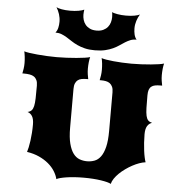

<svg xmlns="http://www.w3.org/2000/svg" viewBox="-63 -1031 1039 1099"><g transform="rotate(5 457.0 -481.0)"><path d="M121.1 -130.9Q124.5 -141.1 128.2 -158Q131.8 -174.8 134.8 -196Q137.7 -217.3 139.4 -241.5Q141.1 -265.6 141.1 -290Q141.1 -320.8 131.3 -337.2Q121.6 -353.5 104 -358.9Q118.7 -362.3 126.7 -370.6Q134.8 -378.9 138.7 -396Q142.6 -413.1 143.3 -441.4Q144 -469.7 144 -513.2Q144 -532.7 138.4 -544.9Q132.8 -557.1 122.6 -564.2Q112.3 -571.3 97.7 -573.7Q83 -576.2 64.9 -576.2H55.2Q57.6 -587.9 60.1 -603.3Q62.5 -618.7 62.5 -635.7Q62.5 -653.8 60.3 -672.4Q58.1 -690.9 55.2 -703.1Q64.5 -699.7 84.5 -696.8Q104.5 -693.8 130.4 -691.4Q156.2 -689 185.3 -687.5Q214.4 -686 242.2 -686Q269 -686 299.1 -687.5Q329.1 -689 356 -691.4Q382.8 -693.8 403.6 -696.8Q424.3 -699.7 433.6 -703.1Q430.2 -690.9 428.2 -672.4Q426.3 -653.8 426.3 -635.7Q426.3 -618.7 428.7 -603.3Q431.2 -587.9 433.6 -576.2H424.8Q408.7 -576.2 395.8 -573.7Q382.8 -571.3 373.8 -564.2Q364.7 -557.1 359.6 -544.9Q354.5 -532.7 354.5 -513.2V-291.5Q354.5 -234.9 363.8 -199.2Q373 -163.6 388.4 -143.1Q403.8 -122.6 424.3 -115Q444.8 -107.4 467.8 -107.4Q490.2 -107.4 510.5 -115Q530.8 -122.6 545.9 -143.1Q561 -163.6 569.8 -199.2Q578.6 -234.9 578.6 -291.5V-513.2Q578.6 -532.7 573 -544.9Q567.4 -557.1 557.9 -564.2Q548.3 -571.3 535.4 -573.7Q522.5 -576.2 507.8 -576.2H499.5Q502 -587.9 504.4 -603.3Q506.8 -618.7 506.8 -635.7Q506.8 -653.8 504.9 -672.4Q502.9 -690.9 499.5 -703.1Q508.8 -699.7 526.9 -696.5Q544.9 -693.4 568.1 -691.2Q591.3 -689 618.2 -687.5Q645 -686 671.9 -686Q700.2 -686 729.2 -687.5Q758.3 -689 783.9 -691.4Q809.6 -693.8 829.1 -696.8Q848.6 -699.7 858.4 -703.1Q855 -690.9 853 -672.4Q851.1 -653.8 851.1 -635.7Q851.1 -618.7 853.5 -603.3Q856 -587.9 858.4 -576.2H848.6Q831.1 -576.2 818.1 -573.7Q805.2 -571.3 796.4 -564.2Q787.6 -557.1 783.4 -544.9Q779.3 -532.7 779.3 -513.2Q779.3 -469.7 780 -441.4Q780.8 -413.1 784.7 -396Q788.6 -378.9 796.6 -370.6Q804.7 -362.3 819.3 -358.9Q801.8 -353.5 792 -337.2Q782.2 -320.8 782.2 -290Q782.2 -265.6 783.9 -241.5Q785.6 -217.3 788.3 -196Q791 -174.8 794.7 -158Q798.3 -141.1 802.2 -130.9Q785.6 -128.9 766.4 -122.1Q747.1 -115.2 727.3 -104.5Q707.5 -93.8 688.7 -80.3Q669.9 -66.9 654.5 -52Q639.2 -37.1 628.4 -21.2Q617.7 -5.4 614.3 9.8Q607.4 5.4 592.3 1.5Q577.1 -2.4 556.4 -5.6Q535.6 -8.8 510.3 -10.5Q484.9 -12.2 458 -12.2Q430.7 -12.2 405.5 -10.5Q380.4 -8.8 359.6 -5.6Q338.9 -2.4 323.7 1.5Q308.6 5.4 301.8 9.8Q296.4 -12.7 282.2 -35.4Q268.1 -58.1 245.1 -77.4Q222.2 -96.7 191.2 -110.8Q160.2 -125 121.1 -130.9ZM456.5 -744.1Q423.3 -744.1 398.7 -750.2Q374 -756.3 354.7 -765.4Q335.4 -774.4 319.8 -784.9Q304.2 -795.4 289.3 -804.4Q274.4 -813.5 258.8 -819.6Q243.2 -825.7 223.6 -825.7Q233.4 -837.4 237.3 -854Q241.2 -870.6 241.2 -889.2Q241.2 -911.1 234.4 -932.4Q227.5 -953.6 216.8 -970.7Q226.6 -965.3 247.6 -961.4Q268.6 -957.5 296.4 -957.5Q309.1 -957.5 321.5 -958.5Q334 -959.5 344.7 -961.4Q355.5 -963.4 363.8 -965.8Q372.1 -968.3 376.5 -970.7Q375.5 -963.9 374.8 -956.8Q374 -949.7 374 -941.9Q374 -926.8 378.4 -911.6Q382.8 -896.5 392.6 -884.5Q402.3 -872.6 418 -865Q433.6 -857.4 456.5 -857.4Q479 -857.4 494.9 -865Q510.7 -872.6 520.5 -884.5Q530.3 -896.5 534.7 -911.6Q539.1 -926.8 539.1 -941.9Q539.1 -949.2 538.3 -956.5Q537.6 -963.9 536.6 -970.7Q541 -967.8 549.3 -965.6Q557.6 -963.4 568.4 -961.4Q579.1 -959.5 591.6 -958.5Q604 -957.5 616.7 -957.5Q644.5 -957.5 665.5 -961.4Q686.5 -965.3 696.3 -970.7Q685.5 -953.6 678.7 -932.4Q671.9 -911.1 671.9 -889.2Q671.9 -870.6 675.8 -854Q679.7 -837.4 689.5 -825.7Q669.9 -825.7 654.5 -819.6Q639.2 -813.5 624.8 -804.4Q610.4 -795.4 595.2 -784.9Q580.1 -774.4 560.8 -765.4Q541.5 -756.3 516.1 -750.2Q490.7 -744.1 456.5 -744.1Z"/></g></svg>

Font: Arbutus
Style: Regular
Weight: 400
Designer: Karolina Lach
Foundry: Sorkin Type Co.
Version: Version 1.003